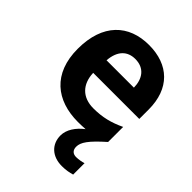

<svg xmlns="http://www.w3.org/2000/svg" viewBox="-223 -728 1037 1037"><g transform="rotate(45 295.5 -209.0)"><path d="M413 60C413 26 437 -9 517 -80V-195C456 -166 402 -152 332 -152C248 -152 199 -203 196 -287H548V-359C548 -518 454 -607 303 -607C149 -607 45 -511 45 -320C45 -131 161 -41 325 -41C346 -41 365 -42 382 -43C340 -11 310 32 310 77C310 143 357 189 432 189C464 189 487 184 508 178V91C495 95 473 100 452 100C429 100 413 87 413 60ZM304 -501C374 -501 407 -452 408 -386H199C205 -465 246 -501 304 -501Z"/></g></svg>

Font: Noto Sans Tamil UI
Style: Bold
Weight: 700
Designer: Jelle Bosma - Monotype Design Team
Foundry: Monotype Imaging Inc.
Version: Version 2.004